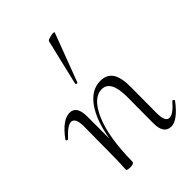

<svg xmlns="http://www.w3.org/2000/svg" viewBox="-222 -835 948 948"><g transform="rotate(-45 252.0 -361.0)"><path d="M234 -473Q233 -471 230 -471Q227 -471 224.5 -473Q222 -475 222 -476L279 -716Q281 -724 313 -730Q331 -732 330 -727ZM501 -77Q503 -79 506 -78Q509 -77 511 -74Q513 -71 512 -69Q453 9 409 9Q357 9 357 -65L358 -248Q358 -365 296 -365Q235 -365 193.5 -270Q152 -175 150 -6Q150 8 124 8Q102 8 99 2Q99 1 99.5 -11Q100 -23 101 -41Q102 -59 102 -74L104 -297Q104 -358 74 -358Q49 -358 4 -308Q2 -306 -2 -307Q-6 -308 -7.5 -310.5Q-9 -313 -7 -316Q51 -395 101 -395Q150 -395 150 -320V-164Q168 -274 212.5 -336.5Q257 -399 320 -399Q364 -399 385 -367.5Q406 -336 405 -267L404 -89Q404 -28 433 -28Q459 -28 501 -77Z"/></g></svg>

Font: Cormorant Upright Light
Style: Regular
Weight: 300
Designer: Christian Thalmann (Catharsis Fonts)
Foundry: Catharsis Fonts
Version: Version 3.302;PS 003.302;hotconv 1.0.88;makeotf.lib2.5.64775